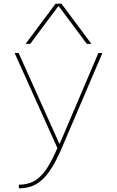

<svg xmlns="http://www.w3.org/2000/svg" viewBox="-20 -810 640 1050"><path d="M83 200Q131 200 166.5 180.5Q202 161 233.5 115Q265 69 298 -10V9L60 -520H82L304 -25H307L518 -520H540L319 -3Q284 79 249.5 128Q215 177 175 198.5Q135 220 83 220ZM120 -570 284 -790H316L480 -570H455L302 -775H298L145 -570Z"/></svg>

Font: M PLUS Code Latin Expanded Thin
Style: Regular
Weight: 250
Width: 7
Designer: Coji Morishita
Foundry: UNDERFOREST DESIGN
Version: Version 1.002; ttfautohint (v1.8.3)